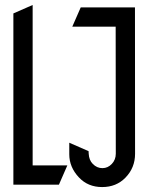

<svg xmlns="http://www.w3.org/2000/svg" viewBox="-20 -758 602 778"><path d="M34.2 -703.6 112.3 -737.8V-87.9H252.9L218.8 -9.8H34.2ZM448.7 -649.9H272.9L307.1 -728H526.9L527.3 -135.3V-134.8Q527.3 -78.1 488.3 -38.1Q451.2 0 394 0Q336.4 0 299.8 -39.1Q260.7 -80.6 260.7 -132.8V-179.7L338.9 -145.5L339.4 -135.3Q340.8 -108.9 356 -93.8Q372.6 -76.7 395 -76.7Q417 -76.7 433.1 -93.8Q449.2 -110.8 449.2 -135.3Z"/></svg>

Font: NovaMono
Style: Regular
Weight: 400
Monospace: yes
Version: Version 1.2